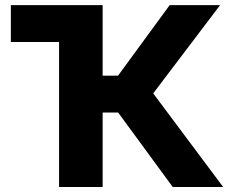

<svg xmlns="http://www.w3.org/2000/svg" viewBox="-20 -748 920 768"><path d="M299.3 -727.5V-580.1H23.4V-727.5ZM216.3 0V-727.5H390.6V-445.3H452.1L658.7 -727.5H860.4L592.8 -374.5L872.6 0H670.9L452.6 -297.9H390.6V0Z"/></svg>

Font: Inter 28pt ExtraBold
Style: Regular
Weight: 800
Designer: Rasmus Andersson
Foundry: rsms
Version: Version 4.001;git-66647c0bb